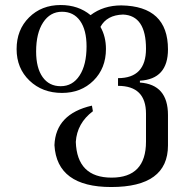

<svg xmlns="http://www.w3.org/2000/svg" viewBox="-20 -504 746 768"><path d="M222.7 -159.2Q270.5 -159.2 298.3 -201.9Q326.2 -244.6 326.2 -318.4Q326.2 -384.3 300.3 -420.7Q274.4 -457 228 -457Q180.7 -457 152.6 -414.3Q124.5 -371.6 124.5 -297.9Q124.5 -232.4 150.4 -195.8Q176.3 -159.2 222.7 -159.2ZM424.8 244.1Q207.5 244.1 197.8 76.7Q202.6 -48.3 347.7 -81.5L351.6 -59.1Q288.1 -11.2 283.2 63.5Q288.1 206.5 426.3 206.5Q564 206.5 564 62.5V-49.3Q564 -160.6 452.1 -160.6V-191.4Q564 -191.4 564 -309.1Q564 -441.9 472.2 -445.8Q407.2 -443.8 381.8 -396.5Q403.8 -357.9 403.8 -308.1Q403.8 -231 354 -181.6Q304.2 -132.3 228 -132.3Q149.4 -132.3 97.9 -181.6Q46.4 -231 46.4 -307.6Q46.4 -384.8 96.2 -434.3Q146 -483.9 222.7 -483.9Q293.5 -483.9 342.3 -443.4Q393.6 -482.4 465.3 -482.4Q651.9 -479.5 651.9 -306.6Q651.9 -187.5 539.6 -181.2V-173.8Q651.9 -166 651.9 -43.9V77.6Q651.9 244.1 424.8 244.1Z"/></svg>

Font: Almanac
Style: Regular
Weight: 400
Designer: Eden's Almanac
Version: Version 3.501;March 28, 2021;FontCreator 13.0.0.2683 64-bit